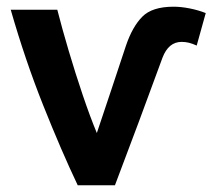

<svg xmlns="http://www.w3.org/2000/svg" viewBox="-20 -553 634 573"><path d="M212 0Q163 -103 109 -238.5Q55 -374 12 -524H151Q165 -469 185 -401.5Q205 -334 227 -269Q249 -204 269 -156Q291 -221 312.5 -286Q334 -351 356 -417Q375 -473 404.5 -503Q434 -533 498 -533Q520 -533 545.5 -528Q571 -523 594 -514L567 -417Q554 -423 543.5 -425.5Q533 -428 522 -428Q483 -428 465 -381Q430 -285 394.5 -190Q359 -95 323 0Z"/></svg>

Font: Ubuntu Sans
Style: Bold
Weight: 700
Designer: Dalton Maag Ltd
Foundry: Dalton Maag Ltd
Version: Version 1.006; ttfautohint (v1.8.4.7-5d5b)